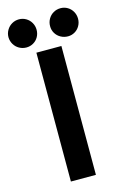

<svg xmlns="http://www.w3.org/2000/svg" viewBox="-155 -977 662 1036"><g transform="rotate(-15 176.5 -459.0)"><path d="M106.4 -719.7H246.1V0H106.4ZM214.8 -838.9Q214.8 -860.4 225.3 -878.7Q235.8 -897 253.9 -907.5Q272 -918 293.9 -918Q314.9 -918 332.8 -907.5Q350.6 -897 360.8 -878.7Q371.1 -860.4 371.1 -838.9Q371.1 -817.4 360.8 -799.3Q350.6 -781.2 333 -771Q315.4 -760.7 294.9 -760.7Q272.9 -760.7 254.4 -771Q235.8 -781.2 225.1 -799.3Q214.4 -817.4 214.8 -838.9ZM-17.6 -838.9Q-17.6 -860.4 -6.8 -878.7Q3.9 -897 22 -907.5Q40 -918 61.5 -918Q83 -918 100.8 -907.5Q118.7 -897 129.2 -878.7Q139.6 -860.4 139.6 -838.9Q139.6 -817.4 129.4 -799.3Q119.1 -781.2 101.3 -771Q83.5 -760.7 62.5 -760.7Q41 -760.7 22.7 -771Q4.4 -781.2 -6.3 -799.3Q-17.1 -817.4 -17.6 -838.9Z"/></g></svg>

Font: Reddit Sans Vanilla
Style: Bold
Weight: 700
Designer: Stephen Hutchings
Foundry: Reddit
Version: Version 1.013